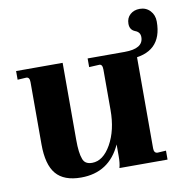

<svg xmlns="http://www.w3.org/2000/svg" viewBox="-70 -642 701 719"><g transform="rotate(-10 281.0 -282.0)"><path d="M182 10Q117 10 87 -25.5Q57 -61 57 -138V-375Q57 -394 44 -394L11 -392V-425H188V-132Q188 -82 197 -59Q204 -37 232 -37Q274 -37 304 -90Q334 -143 334 -220V-374Q334 -394 322 -394L283 -392V-425H466V-51Q466 -33 479 -32L512 -34V0H329Q334 -17 334 -44V-89Q289 10 182 10ZM435 -395 424 -425Q495 -425 495 -469Q495 -488 476 -495Q456 -503 456 -526Q456 -548 470.5 -561Q485 -574 507 -574Q531 -574 546.5 -557.5Q562 -541 562 -516Q562 -396 435 -395Z"/></g></svg>

Font: UnnaBold
Style: Bold
Weight: 700
Designer: Jorge de Buen Unna
Foundry: Omnibus-Type
Version: Version 2.008;hotconv 1.0.109;makeotfexe 2.5.65596